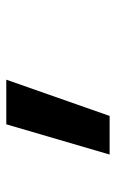

<svg xmlns="http://www.w3.org/2000/svg" viewBox="104 -268 377 626"><g transform="rotate(-90 293.0 44.5)"><path d="M101.6 212.9 200.2 -124H345.7L227.5 212.9Z"/></g></svg>

Font: CaskaydiaCove NFP
Style: Bold Italic
Weight: 700
Italic angle: -10°
Designer: Aaron Bell
Foundry: Saja Typeworks
Version: Version 2111.001; VTT 6.35;Nerd Fonts 3.1.1